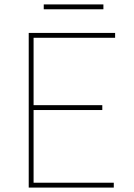

<svg xmlns="http://www.w3.org/2000/svg" viewBox="-20 -849 606 869"><path d="M110 0V-700H501V-678H132V-22H495V0ZM123 -351V-373H443V-351ZM178 -807V-829H448V-807Z"/></svg>

Font: Lexend Deca Thin
Style: Regular
Weight: 250
Designer: Bonnie Shaver-Troup, Thomas Jockin
Foundry: Lexend
Version: Version 1.007